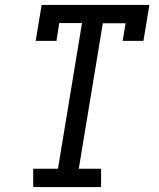

<svg xmlns="http://www.w3.org/2000/svg" viewBox="-20 -755 640 775"><path d="M114 0V-74H214L311 -662H219L208 -590H124L148 -735H583L559 -590H475L487 -661H395L298 -74H388V0Z"/></svg>

Font: Iosevka Etoile Oblique
Style: Regular
Weight: 400
Italic angle: -9°
Designer: Belleve Invis
Foundry: Belleve Invis
Version: Version 15.5.2; ttfautohint (v1.8.4)